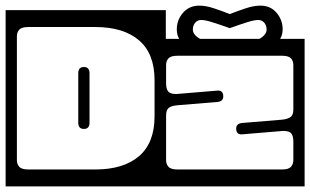

<svg xmlns="http://www.w3.org/2000/svg" viewBox="-40 -642 1102 682"><path d="M964 -538Q964 -518 955 -504H1042V20H-20V-606H549V-504H596.5Q588 -518 588 -538Q588 -571 610 -596.5Q632 -622 668 -622Q691.5 -622 720.8 -612.2Q750 -602.5 776 -592Q803 -602.5 832 -612.2Q861 -622 885 -622Q921 -622 942.5 -596.5Q964 -571 964 -538ZM645 -537Q645 -518.5 670.5 -504H881.5Q907 -518.5 907 -537Q907 -551.5 898.8 -561.2Q890.5 -571 877 -571Q863.5 -571 838.5 -563.2Q813.5 -555.5 776 -542Q738.5 -555.5 713.5 -563.2Q688.5 -571 675 -571Q661.5 -571 653.2 -561.2Q645 -551.5 645 -537ZM61 -546Q37 -546 28.5 -536.8Q20 -527.5 20 -513V-73Q20 -59 28.5 -49.5Q37 -40 61 -40H298Q398.5 -40 453.8 -87.2Q509 -134.5 509 -229V-357Q509 -451.5 453.8 -498.8Q398.5 -546 298 -546ZM1002 -411Q1002 -425.5 993.5 -434.8Q985 -444 961 -444H591Q567 -444 558.5 -434.8Q550 -425.5 550 -411V-345Q550 -327 557.2 -317.5Q564.5 -308 586 -308L730 -320Q751.5 -323 753 -302Q754.5 -283 734 -280L589 -268Q568 -266 559 -258.5Q550 -251 550 -232V-73Q550 -59 558.5 -49.5Q567 -40 591 -40H961Q985 -40 993.5 -49.5Q1002 -59 1002 -73V-140Q1002 -158 995 -167.5Q988 -177 966 -177L822 -165Q800.5 -162 799 -183Q797.5 -202 818 -205L963 -217Q984 -219.5 993 -227Q1002 -234.5 1002 -253ZM278 -206Q278 -184 258 -184Q238 -184 238 -206V-382Q238 -404 258 -404Q278 -404 278 -382Z"/></svg>

Font: Honk Rounded
Style: Regular
Weight: 400
Designer: Noopur Datye & Yesha Goshar
Foundry: Ek Type
Version: Version 1.000